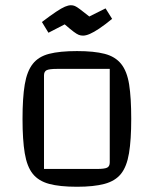

<svg xmlns="http://www.w3.org/2000/svg" viewBox="-20 -704 586 733"><path d="M274 9Q208 9 167.5 -2Q127 -13 105 -40.5Q83 -68 74.5 -119Q66 -170 66 -250Q66 -331 74.5 -381.5Q83 -432 105 -460Q127 -488 167.5 -498.5Q208 -509 274 -509Q339 -509 379.5 -498.5Q420 -488 442.5 -460Q465 -432 473 -381.5Q481 -331 481 -250Q481 -170 472.5 -119Q464 -68 442 -40.5Q420 -13 379 -2Q338 9 274 9ZM148 -59H350Q379 -59 389 -64Q399 -69 399 -84V-441H198Q168 -441 158 -436Q148 -431 148 -416ZM297 -568Q288 -568 280.5 -571Q273 -574 261 -583Q249 -592 227 -611L165 -579L140 -620Q173 -645 194 -659Q215 -673 228 -678.5Q241 -684 251 -684Q259 -684 266 -681Q273 -678 285 -669Q297 -660 321 -641L383 -672L408 -632Q380 -609 359 -595Q338 -581 323 -574.5Q308 -568 297 -568Z"/></svg>

Font: Changa ExtraLight Light
Style: Regular
Weight: 300
Version: Version 3.002; ttfautohint (v1.8.2)